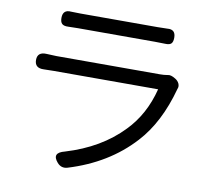

<svg xmlns="http://www.w3.org/2000/svg" viewBox="-83 -823 1013 942"><g transform="rotate(10 424.0 -352.0)"><path d="M261 10Q222 -35 286 -51Q459 -103 566 -215Q650 -301 683 -431H423H163Q132 -431 114 -430Q68 -428 68 -469Q68 -510 115 -507Q149 -505 163 -505H679Q700 -505 716 -508Q732 -513 757 -497Q770 -489 776 -476Q782 -462 776 -449Q729 -275 633 -171Q509 -35 312 25Q282 34 261 10ZM155 -694Q155 -736 197 -732Q212 -731 243 -731H435H628Q661 -731 676 -732Q717 -736 717 -694Q717 -673 708.5 -664.5Q700 -656 679 -657Q663 -658 627 -658H243Q211 -658 195 -657Q174 -656 164.5 -664.5Q155 -673 155 -694Z"/></g></svg>

Font: GenSenRounded JP R
Style: Regular
Weight: 400
Version: Version 1.501;PS 1;hotconv 16.6.51;makeotf.lib2.5.65220